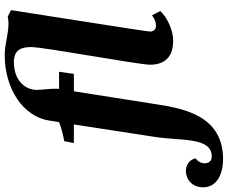

<svg xmlns="http://www.w3.org/2000/svg" viewBox="-255 -653 968 816"><g transform="rotate(-90 229.0 -245.0)"><path d="M-39 219C143 219 175 55 193 -59L249 -415H323L332 -478H259C260 -483 260 -489 260 -495C260 -520 255 -550 255 -573C255 -623 296 -670 373 -670C422 -670 437 -643 437 -597C437 -542 362 -140 362 -91C362 -32 392 7 464 7C507 7 562 -17 590 -48L572 -83C556 -71 541 -66 529 -66C513 -66 503 -75 503 -92C503 -107 578 -577 594 -682L567 -696C557 -694 546 -693 536 -693C492 -693 448 -709 404 -709C256 -709 142 -628 125 -522L118 -478C93 -468 61 -460 37 -456L29 -415H108L55 -70C38 40 55 171 -28 171C-48 171 -57 157 -57 141C-57 127 -49 110 -36 103C-41 75 -65 61 -90 61C-123 61 -159 85 -159 135C-159 191 -105 219 -39 219Z"/></g></svg>

Font: Caladea
Style: Bold Italic
Weight: 700
Italic angle: -9°
Designer: Carolina Giovagnoli and Andres Torresi
Foundry: Carolina Giovagnoli & Andres Torresi
Version: Version 1.001;hotconv 1.0.109;makeotfexe 2.5.65596